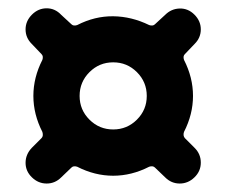

<svg xmlns="http://www.w3.org/2000/svg" viewBox="-20 -594 540 458"><path d="M193.4 -308.6Q216.8 -285.2 250 -285.2Q283.2 -285.2 306.6 -308.6Q330.1 -332 330.1 -365.2Q330.1 -398.4 306.6 -421.9Q283.2 -445.3 250 -445.3Q216.8 -445.3 193.4 -421.9Q169.9 -398.4 169.9 -365.2Q169.9 -332 193.4 -308.6ZM444.3 -489.3 420.9 -464.8Q416 -460 418.9 -451.2Q440.4 -409.2 440.4 -365.2Q440.4 -321.3 418.9 -279.3Q416 -270.5 420.9 -264.6L444.3 -241.2Q459 -226.6 459 -206.1Q459 -185.5 443.8 -170.9Q428.7 -156.2 408.7 -156.2Q388.7 -156.2 374 -170.9L349.6 -194.3Q344.7 -199.2 335.9 -196.3Q293.9 -174.8 250 -174.8Q206.1 -174.8 164.1 -196.3Q155.3 -199.2 150.4 -194.3L126 -170.9Q111.3 -156.2 91.3 -156.2Q71.3 -156.2 56.2 -170.9Q41 -185.5 41 -205.6Q41 -225.6 55.7 -241.2L79.1 -264.6Q84 -269.5 81.1 -279.3Q59.6 -321.3 59.6 -365.2Q59.6 -409.2 81.1 -451.2Q84 -460 79.1 -464.8L55.7 -489.3Q41 -503.9 41 -523.9Q41 -543.9 56.2 -559.1Q71.3 -574.2 91.3 -574.2Q111.3 -574.2 126 -558.6L150.4 -536.1Q155.3 -531.2 164.1 -534.2Q206.1 -555.7 250 -555.2Q293.9 -554.7 335.9 -534.2Q344.7 -531.2 349.6 -536.1L374 -558.6Q388.7 -573.2 408.7 -573.7Q428.7 -574.2 443.8 -559.1Q459 -543.9 459 -523.9Q459 -503.9 444.3 -489.3Z"/></svg>

Font: Rounded Mgen+ 1m bold
Style: Bold
Weight: 700
Designer: [Source Han Sans]
Ryoko NISHIZUKA  (kana & ideographs); Paul D. Hunt (Latin, Greek & Cyrillic); Wenlong ZHANG  (bopomofo
Version: Version 1.059.20150602